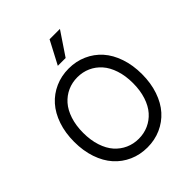

<svg xmlns="http://www.w3.org/2000/svg" viewBox="-262 -1120 1285 1285"><g transform="rotate(-45 380.5 -478.0)"><path d="M677.7 -208.5Q701.7 -278.8 701.7 -363.6Q701.7 -448.5 677.7 -518.8Q653.8 -589.1 611.2 -636.9Q568.5 -684.7 509.2 -710.9Q449.9 -737.2 380.7 -737.2Q311.4 -737.2 252.1 -710.9Q192.8 -684.7 150.2 -636.9Q107.6 -589.1 83.6 -518.8Q59.7 -448.5 59.7 -363.6Q59.7 -278.8 83.6 -208.5Q107.6 -138.1 150.2 -90.4Q192.8 -42.6 252.1 -16.3Q311.4 9.9 380.7 9.9Q449.9 9.9 509.2 -16.3Q568.5 -42.6 611.2 -90.4Q653.8 -138.1 677.7 -208.5ZM598.2 -488.6Q616.5 -432.9 616.5 -363.6Q616.5 -294.4 598.2 -238.6Q579.9 -182.9 547.9 -146.8Q516 -110.8 473.2 -91.6Q430.4 -72.4 380.7 -72.4Q331 -72.4 288.2 -91.6Q245.4 -110.8 213.4 -146.8Q181.5 -182.9 163.2 -238.6Q144.9 -294.4 144.9 -363.6Q144.9 -432.9 163.2 -488.6Q181.5 -544.4 213.4 -580.4Q245.4 -616.5 288.2 -635.7Q331 -654.8 380.7 -654.8Q430.4 -654.8 473.2 -635.7Q516 -616.5 547.9 -580.4Q579.9 -544.4 598.2 -488.6ZM342.3 -801.1H416.2L527 -965.9H429Z"/></g></svg>

Font: Inter-Regular
Style: Regular
Weight: 500
Designer: Rasmus Andersson
Foundry: rsms
Version: ""